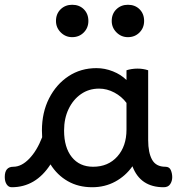

<svg xmlns="http://www.w3.org/2000/svg" viewBox="-57 -772 743 806"><path d="M-1 -72Q33 -72 65.5 -105.5Q98 -139 120 -196Q119 -210 119 -224Q119 -300 149 -359Q179 -418 230.5 -452Q282 -486 348 -486Q383 -486 417 -472.5Q451 -459 474 -436V-477Q483 -480 495 -482Q507 -484 520 -484Q544 -484 565 -477V-184Q565 -131 581.5 -101.5Q598 -72 637 -72Q654 -72 660 -58Q666 -44 666 -28Q666 -12 657.5 1Q649 14 630 14Q532 14 499 -74Q470 -33 426.5 -9.5Q383 14 330 14Q272 14 227.5 -11.5Q183 -37 155 -82Q93 14 -8 14Q-21 14 -29 2Q-37 -10 -37 -29Q-37 -72 -1 -72ZM212 -224Q212 -153 244.5 -112.5Q277 -72 334 -72Q397 -72 435.5 -115Q474 -158 474 -228V-340Q454 -367 423 -383.5Q392 -400 359 -400Q316 -400 283 -377Q250 -354 231 -314.5Q212 -275 212 -224ZM480 -616Q452 -616 432 -636Q412 -656 412 -684Q412 -714 431.5 -733Q451 -752 480 -752Q510 -752 529 -733Q548 -714 548 -684Q548 -655 528.5 -635.5Q509 -616 480 -616ZM246 -616Q218 -616 198 -636Q178 -656 178 -684Q178 -714 197.5 -733Q217 -752 246 -752Q276 -752 295 -733Q314 -714 314 -684Q314 -655 294.5 -635.5Q275 -616 246 -616Z"/></svg>

Font: Borel
Style: Regular
Weight: 400
Designer: Rosalie Wagner
Foundry: ANRT
Version: Version 1.007; ttfautohint (v1.8.4.7-5d5b)